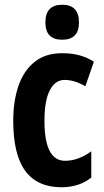

<svg xmlns="http://www.w3.org/2000/svg" viewBox="-20 -782 439 812"><path d="M241 10Q138 10 87 -59Q36 -128 36 -271Q36 -354 58 -418.5Q80 -483 126 -520Q172 -557 243 -557Q284 -557 316.5 -548Q349 -539 377 -521L341 -417Q296 -444 253 -444Q213 -444 190.5 -400Q168 -356 168 -271Q168 -102 255 -102Q311 -102 366 -142V-31Q340 -10 307.5 0Q275 10 241 10ZM243 -762Q314 -762 314 -687Q314 -614 243 -614Q172 -614 172 -687Q172 -762 243 -762Z"/></svg>

Font: Noto Sans ExtraCondensed
Style: Bold
Weight: 700
Width: 2
Designer: Monotype Design Team
Foundry: Monotype Imaging Inc.
Version: Version 2.013; ttfautohint (v1.8.4.7-5d5b)